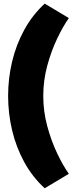

<svg xmlns="http://www.w3.org/2000/svg" viewBox="-20 -906 446 1051"><path d="M356.9 -807.1Q325.2 -762.2 292.7 -694.3Q260.3 -626.5 238.5 -545.7Q216.8 -464.8 216.8 -380.9Q216.8 -296.9 238.5 -216.1Q260.3 -135.3 292.5 -67.4Q324.7 0.5 356.9 45.4L224.6 124.5Q156.7 62 112.3 -19.5Q67.9 -101.1 46.1 -193.6Q24.4 -286.1 24.4 -380.9Q24.4 -476.1 46.1 -568.1Q67.9 -660.2 112.3 -741.7Q156.7 -823.2 224.6 -886.2Z"/></svg>

Font: Pinar-DS1-FD Black
Style: Regular
Weight: 900
Designer: Amin Abedi
Version: Version 2.000